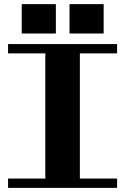

<svg xmlns="http://www.w3.org/2000/svg" viewBox="-20 -908 605 928"><path d="M366 -650V-45H546V0H19V-45H199V-650H19V-695H546V-650ZM250 -746H85V-888H250ZM481 -746H316V-888H481Z"/></svg>

Font: Geostar Fill
Style: Regular
Weight: 400
Designer: Joe Prince
Foundry: Joe Prince
Version: Version 1.002